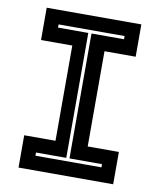

<svg xmlns="http://www.w3.org/2000/svg" viewBox="-80 -764 690 828"><g transform="rotate(10 265.0 -350.0)"><path d="M57.5 0V-141.5H194.5V-558.5H57.5V-700H472V-558.5H335.5V-141.5H472V0ZM120.5 -63H409.5V-77H267V-624H409.5V-638H120.5V-624H253V-77H120.5Z"/></g></svg>

Font: Tourney Thin
Style: Bold
Weight: 700
Version: Version 1.015